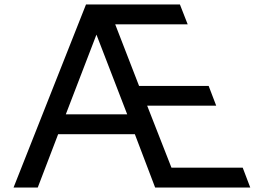

<svg xmlns="http://www.w3.org/2000/svg" viewBox="-20 -845 1188 865"><path d="M41 0 367.5 -825H790.5L825.5 -735.5H499L606.5 -458H920L954 -369H643L752.5 -89.5H1073.5L1107.5 0H679L587.5 -240.5H242L150 0ZM276.5 -330H553L414.5 -689Z"/></svg>

Font: Spartan Thin Medium
Style: Regular
Weight: 500
Version: Version 1.004